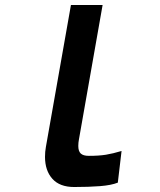

<svg xmlns="http://www.w3.org/2000/svg" viewBox="-20 -746 640 770"><path d="M391.5 -726 296.5 -186.5Q294 -174 294 -160.5Q294 -139.5 304 -130.2Q314 -121 336 -121Q377 -121 404.8 -125.5Q432.5 -130 467.5 -140.5L452.5 -13.5Q426 -3 381 0.5Q336 4 277.5 4Q219.5 4 190 -29Q160.5 -62 160.5 -117Q160.5 -137.5 164 -156.5L264.5 -726Z"/></svg>

Font: JuliaMono BoldItalic
Style: Regular
Weight: 700
Italic angle: -9°
Monospace: yes
Designer: cormullion
Foundry: corm
Version: Version 0.049; ttfautohint (v1.8.4)